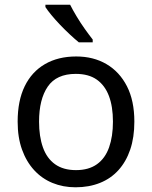

<svg xmlns="http://www.w3.org/2000/svg" viewBox="-20 -786 645 816"><path d="M551 -269Q551 -202 533.5 -150.5Q516 -99 483.5 -63Q451 -27 404.5 -8.5Q358 10 301 10Q248 10 203 -8.5Q158 -27 125 -63Q92 -99 73.5 -150.5Q55 -202 55 -269Q55 -358 85 -419.5Q115 -481 171 -513.5Q227 -546 304 -546Q377 -546 432.5 -513.5Q488 -481 519.5 -419.5Q551 -358 551 -269ZM146 -269Q146 -206 162.5 -159.5Q179 -113 214 -88Q249 -63 303 -63Q357 -63 392 -88Q427 -113 443.5 -159.5Q460 -206 460 -269Q460 -333 443 -378Q426 -423 391.5 -447.5Q357 -472 302 -472Q220 -472 183 -418Q146 -364 146 -269ZM278 -766Q289 -744 305.5 -716.5Q322 -689 340.5 -663Q359 -637 374 -618V-606H315Q298 -620 277 -639.5Q256 -659 235.5 -680.5Q215 -702 198.5 -722Q182 -742 173 -756V-766Z"/></svg>

Font: Noto Sans Malayalam
Style: Regular
Weight: 400
Designer: Jelle Bosma - Monotype Design Team
Foundry: Monotype Imaging Inc.
Version: Version 2.103